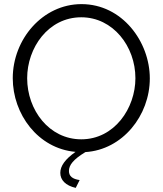

<svg xmlns="http://www.w3.org/2000/svg" viewBox="-20 -735 791 933"><path d="M367 140C332 135 315 121 315 96C315 67 336 40 395 4C575 -7 708 -173 708 -354C708 -532 574 -715 376 -715C187 -715 42 -544 42 -355C42 -181 164 -13 347 3C296 39 273 72 273 105C273 140 299 167 348 178ZM112 -355C112 -502 214 -651 375 -651C529 -651 638 -510 638 -355C638 -209 536 -58 375 -58C219 -58 112 -200 112 -355Z"/></svg>

Font: Raleway Reg
Style: Regular
Weight: 400
Designer: Matt McInerney, Pablo Impallari, Rodrigo Fuenzalida
Foundry: Matt McInerney, Pablo Impallari, Rodrigo Fuenzalida
Version: Version 3.00 July 28, 2015